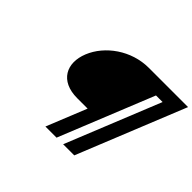

<svg xmlns="http://www.w3.org/2000/svg" viewBox="-166 -1104 1382 1382"><g transform="rotate(45 525.0 -412.5)"><path d="M603 0H716.2L1049.6 -825H650.3C473.2 -825 316.4 -712 259.4 -571C202.9 -431 263.5 -306 440.6 -306H546.2L422.5 0H535.8L827.2 -721H894.3Z"/></g></svg>

Font: Hussar
Style: BdWideOblFour
Weight: 700
Foundry: Cannot Into Space Fonts
Version: Version 2.00